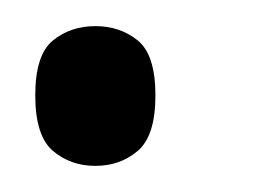

<svg xmlns="http://www.w3.org/2000/svg" viewBox="-20 -121 207 147"><path d="M53 6Q34 6 20.5 -5.5Q7 -17 7 -48Q7 -79 20.5 -90Q34 -101 53 -101Q72 -101 85.5 -90Q99 -79 99 -48Q99 -17 85.5 -5.5Q72 6 53 6Z"/></svg>

Font: Noto Serif Kannada Light
Style: Regular
Weight: 300
Version: Version 2.003